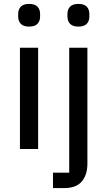

<svg xmlns="http://www.w3.org/2000/svg" viewBox="-20 -762 549 982"><path d="M129 -626Q100 -626 86.5 -640Q73 -654 73 -677V-691Q73 -714 86.5 -728Q100 -742 129 -742Q158 -742 171.5 -728Q185 -714 185 -691V-677Q185 -654 171.5 -640Q158 -626 129 -626ZM82 -518H175V0H82ZM334 -518H427V75Q427 132 398.5 166Q370 200 308 200H251V121H334ZM381 -626Q352 -626 338.5 -640Q325 -654 325 -677V-691Q325 -714 338.5 -728Q352 -742 381 -742Q410 -742 423.5 -728Q437 -714 437 -691V-677Q437 -654 423.5 -640Q410 -626 381 -626Z"/></svg>

Font: IBM Plex Sans Thai Looped Text
Style: Regular
Weight: 450
Designer: Mike Abbink, Paul van der Laan, Pieter van Rosmalen, Ben Mitchell, Mark Frömberg
Foundry: Bold Monday
Version: Version 1.1